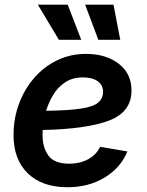

<svg xmlns="http://www.w3.org/2000/svg" viewBox="-20 -785 624 817"><path d="M266.6 11.7Q159.7 11.7 98.6 -47.1Q37.6 -106 37.6 -210.4Q37.6 -280.3 60.5 -342.5Q83.5 -404.8 125 -452.9Q166.5 -501 222.9 -528.3Q279.3 -555.7 346.2 -555.7Q430.7 -555.7 485.1 -513.9Q539.6 -472.2 539.6 -399.9Q539.6 -308.6 444.6 -272.2Q349.6 -235.8 161.6 -231.9Q161.1 -219.7 161.1 -208.5Q161.1 -157.7 186 -123Q210.9 -88.4 275.4 -88.4Q319.8 -88.4 355 -107.4Q390.1 -126.5 405.8 -160.2L522 -140.6Q494.1 -71.8 426 -30Q357.9 11.7 266.6 11.7ZM176.3 -313.5Q272.5 -314.9 325 -323Q377.4 -331.1 397.9 -348.6Q418.5 -366.2 418.5 -395.5Q418.5 -423.3 395.5 -439.5Q372.6 -455.6 333 -455.6Q289.1 -455.6 257.8 -435.1Q226.6 -414.6 206.8 -382.1Q187 -349.6 176.3 -313.5ZM230.5 -615.7 141.1 -765.1H268.1L325.7 -615.7ZM398.4 -615.7 342.3 -765.1H462.9L491.7 -615.7Z"/></svg>

Font: Inter Semi Bold
Style: Italic
Weight: 600
Italic angle: -9.39999°
Designer: Rasmus Andersson
Foundry: rsms
Version: Version 4.000;git-3c8e0fc